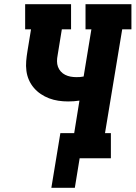

<svg xmlns="http://www.w3.org/2000/svg" viewBox="-20 -755 647 916"><path d="M225 141 268 -120H334L359 -275Q346 -273 332.5 -272Q319 -271 305 -271Q281 -271 258 -274.5Q235 -278 214 -286Q193 -294 174.5 -306.5Q156 -319 141.5 -336Q127 -353 118 -373.5Q109 -394 106 -417Q103 -440 105 -463.5Q107 -487 111 -511L128 -615H100V-735H319V-615H275L255 -492Q252 -477 252 -463Q252 -449 256.5 -436.5Q261 -424 270 -414Q279 -404 291 -398Q303 -392 316.5 -389.5Q330 -387 344 -387Q353 -387 361.5 -387.5Q370 -388 379 -390L416 -615H388V-735H607V-615H563L481 -120H509V0H360L337 141Z"/></svg>

Font: Iosevka Slab Heavy Extended
Style: Italic
Weight: 900
Width: 7
Italic angle: -9°
Monospace: yes
Designer: Belleve Invis
Foundry: Belleve Invis
Version: Version 11.1.0; ttfautohint (v1.8.3)